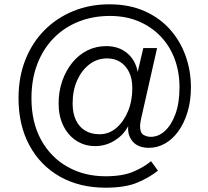

<svg xmlns="http://www.w3.org/2000/svg" viewBox="-20 -679 965 891"><path d="M470 192Q349 192 258 140.5Q167 89 116.5 -4.5Q66 -98 66 -223Q66 -321 97.5 -401Q129 -481 186 -538.5Q243 -596 320 -627.5Q397 -659 487 -659Q579 -659 649.5 -628Q720 -597 768 -543.5Q816 -490 841 -420.5Q866 -351 866 -274Q866 -210 850 -158Q834 -106 807 -69Q780 -32 745 -12.5Q710 7 672 7Q621 7 596 -22Q571 -51 575 -94Q553 -52 511.5 -26.5Q470 -1 422 -1Q372 -1 333.5 -26.5Q295 -52 273.5 -96.5Q252 -141 252 -198Q252 -254 268.5 -302Q285 -350 314.5 -387Q344 -424 384.5 -444.5Q425 -465 473 -465Q531 -465 570 -432.5Q609 -400 619 -345L645 -456H709L635 -129Q633 -119 631.5 -110Q630 -101 630 -93Q630 -63 645.5 -53.5Q661 -44 680 -44Q715 -44 745 -71Q775 -98 794 -149.5Q813 -201 813 -274Q813 -344 791 -404Q769 -464 726.5 -509Q684 -554 624.5 -579.5Q565 -605 490 -605Q411 -605 344.5 -578.5Q278 -552 229 -502Q180 -452 153 -381.5Q126 -311 126 -223Q126 -111 171 -29.5Q216 52 294 95.5Q372 139 470 139Q549 139 599 117.5Q649 96 681 69L713 113Q673 145 617 168.5Q561 192 470 192ZM442 -56Q485 -56 519 -84.5Q553 -113 573.5 -161.5Q594 -210 594 -270Q594 -314 579 -344.5Q564 -375 538 -391.5Q512 -408 477 -408Q431 -408 395 -380.5Q359 -353 338 -306Q317 -259 317 -199Q317 -154 332 -122Q347 -90 375 -73Q403 -56 442 -56Z"/></svg>

Font: Kantumruy Pro
Style: Regular
Weight: 400
Designer: Sovichet Tep
Foundry: Sovichet Tep
Version: Version 1.002